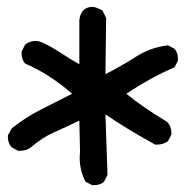

<svg xmlns="http://www.w3.org/2000/svg" viewBox="-20 -629 568 559"><path d="M254 -90H248L229 -100Q212 -132 212 -171L213 -187L211 -278Q172 -259 137 -243.5Q102 -228 70 -200Q57 -190 39 -190H33L14 -200Q3 -212 3 -230V-235L14 -255Q55 -288 100 -310.5Q145 -333 190 -356Q125 -413 53 -444Q43 -456 43 -473V-479L53 -499Q66 -510 85 -510Q102 -510 154 -477Q182 -458 211 -442V-571Q216 -609 250 -609Q257 -609 278 -599L289 -577L287 -413Q334 -437 376 -464Q418 -491 469 -497L488 -487Q498 -476 498 -458V-452L488 -433Q418 -403 348 -356Q395 -317 467 -274Q479 -261 479 -242V-237L469 -218Q455 -208 438 -208H432Q353 -251 287 -296L293 -120L283 -100Q272 -90 254 -90Z"/></svg>

Font: Xiaolai SC
Style: Regular
Weight: 400
Designer: Nozomi Seto 瀬戸のぞみ
Version: Version 3.11;December 4, 2020;FontCreator 13.0.0.2613 64-bit